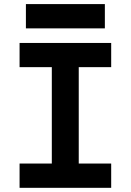

<svg xmlns="http://www.w3.org/2000/svg" viewBox="-20 -899 626 919"><path d="M73.7 0H512.2V-116.2H356.9V-577.6H512.2V-693.4H73.7V-577.6H228V-116.2H73.7ZM104 -763.2H481.9V-879.4H104Z"/></svg>

Font: Cascadia Code
Style: Bold
Weight: 700
Monospace: yes
Designer: Aaron Bell
Foundry: Saja Typeworks
Version: Version 2404.023